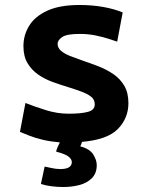

<svg xmlns="http://www.w3.org/2000/svg" viewBox="-20 -560 600 770"><path d="M234 190Q210 190 186.5 187Q163 184 144 178L159 108Q166 109 185 113.5Q204 118 222 118Q268 118 268 90Q268 79 255.5 68.5Q243 58 205 48Q207 39 211.5 29Q216 19 220 11Q184 8 153.5 1Q123 -6 100 -15Q77 -24 60 -31L82 -147Q120 -132 165 -118Q210 -104 255 -104Q306 -104 333 -111.5Q360 -119 360 -141Q360 -161 345 -172.5Q330 -184 305.5 -193Q281 -202 252 -211Q222 -220 190.5 -231.5Q159 -243 133 -261Q107 -279 90.5 -306.5Q74 -334 74 -375Q74 -420 97.5 -457.5Q121 -495 170.5 -517.5Q220 -540 299 -540Q350 -540 394.5 -532Q439 -524 472 -510L450 -393Q438 -397 415 -404.5Q392 -412 362.5 -418Q333 -424 300 -424Q248 -424 229.5 -411.5Q211 -399 211 -384Q211 -368 225 -356Q239 -344 262.5 -335Q286 -326 314 -316Q344 -306 376 -293.5Q408 -281 435 -262.5Q462 -244 478.5 -216Q495 -188 495 -146Q495 -87 453.5 -43.5Q412 0 309 9Q308 13 306 17.5Q304 22 302 27Q340 37 354 59.5Q368 82 368 102Q368 135 348.5 154.5Q329 174 298.5 182Q268 190 234 190Z"/></svg>

Font: Ubuntu Sans Mono
Style: Regular
Weight: 400
Monospace: yes
Designer: Dalton Maag Ltd
Foundry: Dalton Maag Ltd
Version: Version 1.006